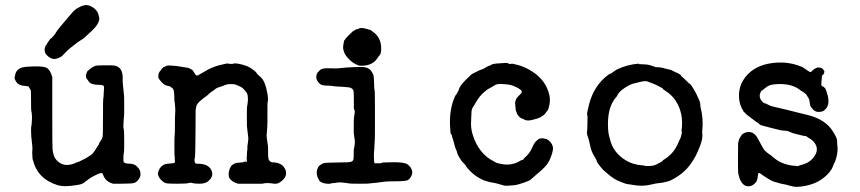

<svg xmlns="http://www.w3.org/2000/svg" viewBox="-20 -687 3322 742"><path d="M285 -62 315 -77Q315 -77 316.5 -78.5Q318 -80 320.5 -81Q323 -82 330 -87Q337 -92 337.5 -93Q338 -94 342 -99Q346 -104 347 -105.5Q348 -107 349 -108.5Q350 -110 350 -110.5Q350 -111 351.5 -113Q353 -115 353 -115.5Q353 -116 354.5 -117.5Q356 -119 357 -121.5Q358 -124 361 -127.5Q364 -131 363 -132Q362 -133 368.5 -142Q375 -151 376.5 -157.5Q378 -164 378 -234Q378 -304 379 -306Q380 -308 380.5 -318.5Q381 -329 381 -331Q383 -350 381 -354.5Q379 -359 361 -359Q335 -360 326 -368Q323 -372 313 -386L312 -399L313 -400L317 -411Q317 -411 322 -415.5Q327 -420 330.5 -422.5Q334 -425 336.5 -426.5Q339 -428 339 -428.5Q339 -429 344 -430.5Q349 -432 349.5 -433Q350 -434 379.5 -434.5Q409 -435 420 -434Q457 -429 454 -379Q454 -370 454.5 -365Q455 -360 456 -350.5Q457 -341 457.5 -336.5Q458 -332 458 -329.5Q458 -327 459 -322Q460 -317 460 -276.5Q460 -236 459 -233Q458 -230 458 -222.5Q458 -215 457 -205.5Q456 -196 458 -189.5Q460 -183 460 -142.5Q460 -102 459 -99Q458 -96 457 -81Q456 -66 458.5 -60.5Q461 -55 480 -54.5Q499 -54 508.5 -44.5Q518 -35 520.5 -28.5Q523 -22 523 -13Q523 -4 515.5 6.5Q508 17 498.5 20Q489 23 447 23H417Q388 15 379 -10Q377 -17 374.5 -18Q372 -19 365.5 -17Q359 -15 345 -8Q331 -1 323 5Q315 11 312.5 13Q310 15 302.5 20.5Q295 26 271 29Q227 36 204 29Q125 5 107 -69Q105 -76 105.5 -77Q106 -78 105 -87Q104 -96 105 -106Q106 -116 104.5 -125.5Q103 -135 102.5 -144.5Q102 -154 101 -156V-155Q99 -187 101 -202L102 -201Q102 -204 102.5 -211.5Q103 -219 103.5 -227Q104 -235 103 -245.5Q102 -256 101 -257Q100 -258 100 -295.5Q100 -333 99 -338L93 -348L92 -351Q90 -354 77 -355Q53 -356 44 -369Q35 -382 36.5 -388Q38 -394 39 -399Q43 -419 65 -426Q79 -430 114 -430.5Q149 -431 160 -425Q175 -416 182 -389V-256Q182 -122 183 -110.5Q184 -99 188 -86Q192 -73 205 -62Q233 -38 278 -60L284 -62ZM284 -658Q308 -672 326 -665Q358 -652 362 -624Q363 -622 363 -621L364 -616Q363 -594 334.5 -567.5Q306 -541 303.5 -539Q301 -537 298.5 -535.5Q296 -534 292 -531.5Q288 -529 279.5 -523Q271 -517 266.5 -513Q262 -509 252.5 -502Q243 -495 231 -482Q219 -469 215 -467Q194 -456 182.5 -460Q171 -464 166 -469Q161 -474 158 -477Q155 -480 153 -488Q151 -500 156.5 -510Q162 -520 176 -539Q177 -539 177.5 -538.5Q178 -538 187 -548.5Q196 -559 196 -561Q196 -563 216 -587.5Q236 -612 246 -623L266 -646Q267 -645 270.5 -649Q274 -653 275 -653Q276 -653 278 -654.5Q280 -656 281 -656.5Q282 -657 284 -658Z M592 -399 595 -407Q595 -407 596 -408.5Q597 -410 597.5 -411Q598 -412 598 -412Q599 -412 600 -413L602 -417Q602 -417 604 -419.5Q606 -422 606 -422Q606 -422 608 -424Q611 -427 611 -427L618 -430Q618 -430 621 -431Q624 -432 623 -433L634 -434L662 -432L693 -427Q697 -426 703 -425.5Q709 -425 714.5 -421.5Q720 -418 721 -418Q724 -418 730 -407Q736 -396 740 -395Q744 -394 771.5 -411Q799 -428 829.5 -435.5Q860 -443 861.5 -441.5Q863 -440 873 -440Q883 -440 883.5 -441.5Q884 -443 900 -441Q932 -435 949 -424Q966 -413 971 -405.5Q976 -398 986 -390Q1005 -376 1014 -322Q1017 -304 1015 -296Q1013 -288 1013.5 -259Q1014 -230 1013.5 -217Q1013 -204 1013 -200.5Q1013 -197 1012.5 -190.5Q1012 -184 1011.5 -177.5Q1011 -171 1010.5 -166.5Q1010 -162 1011.5 -151Q1013 -140 1014 -133Q1015 -126 1015.5 -122Q1016 -118 1016 -113.5Q1016 -109 1016 -95Q1016 -81 1017 -77Q1018 -64 1030 -60Q1032 -60 1043 -59Q1075 -55 1084 -28Q1091 -5 1068 13Q1054 25 1040 23Q1009 18 994 23H900Q874 16 865 -2Q864 -4 864.5 -4.5Q865 -5 864 -10Q863 -15 863.5 -15Q864 -15 864 -18.5Q864 -22 864.5 -23Q865 -24 865.5 -26.5Q866 -29 867 -31.5Q868 -34 867.5 -34.5Q867 -35 870 -39Q873 -43 873 -44Q872 -46 881 -52Q890 -58 905 -58.5Q920 -59 925 -62Q930 -65 932 -70Q934 -73 935 -105L936 -106Q936 -109 936 -117Q936 -125 936.5 -125.5Q937 -126 938 -135Q939 -144 939.5 -148Q940 -152 939 -159Q938 -166 937.5 -172Q937 -178 936.5 -179Q936 -180 936 -185Q936 -190 935 -191.5Q934 -193 934 -234.5Q934 -276 935 -277.5Q936 -279 936.5 -284.5Q937 -290 938 -299Q939 -320 933 -329Q919 -349 905 -354Q900 -356 893.5 -359Q887 -362 874.5 -362Q862 -362 858 -361Q854 -360 847.5 -357.5Q841 -355 836 -353Q831 -351 825 -349.5Q819 -348 813.5 -344Q808 -340 804.5 -337Q801 -334 796.5 -331.5Q792 -329 785 -322Q778 -315 773.5 -312.5Q769 -310 761.5 -303.5Q754 -297 750 -293.5Q746 -290 742.5 -284.5Q739 -279 739 -277Q739 -275 737.5 -269.5Q736 -264 736 -257.5Q736 -251 735.5 -168.5Q735 -86 733 -78Q731 -70 732 -63.5Q733 -57 735.5 -55.5Q738 -54 753 -54Q793 -51 800 -20Q803 -2 784 14Q772 23 751.5 23Q731 23 724.5 20.5Q718 18 709 20.5Q700 23 665.5 23Q631 23 623.5 21.5Q616 20 610 15Q592 1 590 -16Q590 -19 591 -20.5Q592 -22 593 -27Q599 -44 616 -52Q621 -54 637 -55Q653 -56 655 -58.5Q657 -61 656 -65Q655 -69 655.5 -74.5Q656 -80 655 -81Q654 -82 654 -123Q654 -164 655 -165Q656 -166 656 -202Q656 -238 657 -250.5Q658 -263 657 -270.5Q656 -278 656 -284Q656 -290 655 -291Q654 -292 653.5 -315Q653 -338 649 -343Q645 -348 640.5 -350.5Q636 -353 635.5 -353.5Q635 -354 625.5 -356Q616 -358 606.5 -367.5Q597 -377 592 -386Q592 -399 592 -399ZM934 -74 928 -61Q928 -60 930 -60Q936 -60 934 -74Z M1219 -418 1223 -420Q1225 -420 1225 -420.5Q1225 -421 1226.5 -421Q1228 -421 1229 -422Q1237 -424 1258.5 -423Q1280 -422 1292.5 -423.5Q1305 -425 1318.5 -426Q1332 -427 1344.5 -427.5Q1357 -428 1365 -428Q1373 -428 1382 -428Q1404 -427 1414 -413.5Q1424 -400 1424.5 -388.5Q1425 -377 1425.5 -372.5Q1426 -368 1426 -355.5Q1426 -343 1427.5 -340Q1429 -337 1429 -270.5Q1429 -204 1429 -184Q1429 -139 1427 -126Q1427 -112 1426 -107Q1425 -102 1425 -82Q1425 -58 1428 -56H1435Q1435 -56 1443.5 -56Q1452 -56 1456 -57Q1457 -57 1456.5 -57.5Q1456 -58 1456.5 -58.5Q1457 -59 1459 -59Q1505 -61 1528 -59Q1551 -57 1558.5 -49Q1566 -41 1566 -41Q1566 -41 1569 -36Q1577 -21 1570 -7.5Q1563 6 1555 9.5Q1547 13 1521.5 13.5Q1496 14 1484 14Q1472 14 1451.5 17Q1431 20 1421.5 20.5Q1412 21 1409 22Q1406 23 1369.5 23Q1333 23 1330 22Q1327 21 1320.5 20.5Q1314 20 1302.5 18.5Q1291 17 1284 18.5Q1277 20 1268.5 20.5Q1260 21 1259 22Q1256 24 1243.5 23Q1231 22 1222.5 17.5Q1214 13 1214 11Q1214 9 1212 6Q1210 3 1209 1.5Q1208 0 1208 -0.5Q1208 -1 1207 -3.5Q1206 -6 1205.5 -8.5Q1205 -11 1204.5 -14Q1204 -17 1204 -18.5Q1204 -20 1204.5 -24Q1205 -28 1205 -30Q1205 -32 1208 -37Q1211 -42 1211 -43Q1211 -44 1216 -48Q1221 -52 1228 -55.5Q1235 -59 1282.5 -59Q1330 -59 1337.5 -62Q1345 -65 1346 -72Q1347 -79 1347 -96Q1347 -113 1348 -114Q1349 -115 1349.5 -120.5Q1350 -126 1351 -131.5Q1352 -137 1351 -144L1347 -174Q1347 -234 1348 -234Q1354 -263 1348 -264Q1347 -264 1347.5 -298Q1348 -332 1345 -339Q1339 -350 1321 -350L1299 -352Q1293 -352 1285.5 -352.5Q1278 -353 1273 -353.5Q1268 -354 1263 -355Q1258 -356 1245.5 -356Q1233 -356 1224.5 -358.5Q1216 -361 1208.5 -371.5Q1201 -382 1202.5 -392Q1204 -402 1204.5 -401.5Q1205 -401 1207 -405.5Q1209 -410 1209.5 -409.5Q1210 -409 1212 -411L1213 -413Q1214 -413 1215 -414.5Q1216 -416 1217 -416ZM1366 -576Q1372 -581 1388 -577.5Q1404 -574 1405.5 -572.5Q1407 -571 1408 -572.5Q1409 -574 1423 -563Q1452 -541 1453 -504Q1454 -481 1447.5 -474Q1441 -467 1437 -460Q1419 -434 1380 -433H1369Q1338 -443 1317 -472Q1311 -481 1311 -482.5Q1311 -484 1310 -486Q1304 -498 1307 -515Q1310 -532 1311 -532Q1312 -532 1313.5 -534.5Q1315 -537 1316 -538Q1317 -539 1318 -540.5Q1319 -542 1323 -546Q1327 -550 1333.5 -556.5Q1340 -563 1342 -564.5Q1344 -566 1345 -567Q1346 -568 1349.5 -569.5Q1353 -571 1353 -571.5Q1353 -572 1354 -572.5Q1355 -573 1357 -573.5Q1359 -574 1361.5 -574.5Q1364 -575 1366 -576Z M1832 -415 1843 -419Q1844 -419 1850 -422Q1856 -425 1856 -425.5Q1856 -426 1858.5 -427Q1861 -428 1864 -430Q1867 -432 1874 -434Q1880 -436 1880 -437L1879 -438Q1879 -438 1888.5 -440Q1898 -442 1907 -442Q1940 -445 1942 -443Q1944 -441 1950 -440Q1956 -439 1956.5 -440.5Q1957 -442 1975 -437.5Q1993 -433 2000.5 -429.5Q2008 -426 2014 -423.5Q2020 -421 2038 -410Q2090 -376 2103 -320Q2107 -302 2103.5 -283Q2100 -264 2095.5 -259Q2091 -254 2090.5 -253.5Q2090 -253 2087 -248Q2073 -232 2046 -226Q2040 -225 2034 -223Q2017 -219 2007 -224.5Q1997 -230 1997 -229Q1997 -228 1990.5 -232.5Q1984 -237 1976 -250L1977 -249H1978Q1978 -249 1975 -256Q1972 -263 1972.5 -265.5Q1973 -268 1972 -273.5Q1971 -279 1971 -284Q1971 -289 1970.5 -289.5Q1970 -290 1973 -299.5Q1976 -309 1986 -318Q1998 -329 1996.5 -334.5Q1995 -340 1975.5 -350Q1956 -360 1937 -361Q1918 -362 1917 -362.5Q1916 -363 1908.5 -362.5Q1901 -362 1895.5 -359.5Q1890 -357 1888.5 -355.5Q1887 -354 1876.5 -348.5Q1866 -343 1864 -341.5Q1862 -340 1857 -336Q1833 -318 1816 -286Q1813 -281 1811 -278Q1802 -266 1802 -252.5Q1802 -239 1800.5 -216.5Q1799 -194 1806 -169Q1829 -92 1891 -62Q1899 -58 1899.5 -57.5Q1900 -57 1901 -57Q1902 -57 1914 -54Q1957 -44 1993 -67Q1998 -70 1998 -69Q1998 -68 2000 -69Q2004 -72 2004 -73Q2004 -74 2006 -76Q2026 -93 2034.5 -112Q2043 -131 2047 -136Q2051 -141 2057.5 -146.5Q2064 -152 2065 -151.5Q2066 -151 2071 -152Q2076 -153 2078.5 -152.5Q2081 -152 2085 -151Q2095 -150 2103 -142Q2121 -125 2116 -104Q2115 -100 2113.5 -94Q2112 -88 2108.5 -80Q2105 -72 2105 -71Q2099 -56 2085 -41.5Q2071 -27 2065.5 -23Q2060 -19 2052 -11.5Q2044 -4 2039.5 -0.5Q2035 3 2031 7Q2027 11 2004.5 19Q1982 27 1966 29Q1936 32 1927.5 30Q1919 28 1908.5 24.5Q1898 21 1885 19Q1872 17 1865 14.5Q1858 12 1854 11.5Q1850 11 1832 1Q1814 -9 1798.5 -24.5Q1783 -40 1782 -43.5Q1781 -47 1773 -55Q1765 -63 1762.5 -67Q1760 -71 1755 -79Q1750 -87 1748.5 -91.5Q1747 -96 1745 -103Q1738 -118 1736 -128Q1734 -138 1732.5 -142Q1731 -146 1729.5 -151.5Q1728 -157 1727.5 -157.5Q1727 -158 1726 -163.5Q1725 -169 1723 -169Q1721 -169 1720 -188Q1714 -262 1739 -316Q1741 -320 1741.5 -320Q1742 -320 1742 -320Q1742 -320 1743 -321Q1752 -336 1753 -340Q1755 -353 1779.5 -378Q1804 -403 1808 -403Z M2447 -441Q2447 -441 2450 -440V-439Q2450 -439 2466 -438.5Q2482 -438 2490.5 -435.5Q2499 -433 2503 -431.5Q2507 -430 2511 -428.5Q2515 -427 2523 -427Q2531 -427 2537.5 -425.5Q2544 -424 2546 -423.5Q2548 -423 2548.5 -422.5Q2549 -422 2553 -421.5Q2557 -421 2561.5 -419.5Q2566 -418 2569 -418Q2576 -416 2585.5 -410.5Q2595 -405 2596 -405L2595 -406Q2594 -408 2595 -407Q2613 -397 2613 -394L2612 -395V-394Q2629 -379 2636.5 -371Q2644 -363 2646.5 -362.5Q2649 -362 2659 -345.5Q2669 -329 2672.5 -321Q2676 -313 2681 -302.5Q2686 -292 2686 -286.5Q2686 -281 2687 -274Q2699 -229 2694 -183Q2693 -178 2694 -172Q2697 -152 2685 -122Q2673 -92 2668 -83.5Q2663 -75 2660.5 -70.5Q2658 -66 2656 -63.5Q2654 -61 2648 -52Q2621 -14 2572 10Q2566 13 2562.5 13.5Q2559 14 2551 16.5Q2543 19 2527.5 20.5Q2512 22 2497 26Q2462 35 2422 27Q2412 25 2407 25Q2402 25 2381.5 17Q2361 9 2352 2.5Q2343 -4 2338.5 -7Q2334 -10 2330 -14Q2326 -18 2319.5 -23Q2313 -28 2307.5 -34.5Q2302 -41 2299 -44.5Q2296 -48 2290.5 -56Q2285 -64 2285.5 -64.5Q2286 -65 2286 -67Q2283 -73 2274 -88Q2265 -103 2260.5 -125Q2256 -147 2254 -152Q2247 -169 2248.5 -177.5Q2250 -186 2250 -203.5Q2250 -221 2250.5 -231Q2251 -241 2249 -243.5Q2247 -246 2256 -282Q2275 -357 2331 -398Q2337 -402 2338.5 -402Q2340 -402 2344 -405Q2355 -412 2357 -414Q2359 -416 2365 -419Q2403 -437 2447 -441ZM2543 -342Q2543 -342 2542 -344Q2541 -346 2527.5 -353Q2514 -360 2504.5 -363.5Q2495 -367 2486.5 -370.5Q2478 -374 2473.5 -373.5Q2469 -373 2464 -372.5Q2459 -372 2450 -369.5Q2441 -367 2428 -364Q2415 -361 2394.5 -347.5Q2374 -334 2367 -321Q2366 -317 2362.5 -313Q2359 -309 2357 -306.5Q2355 -304 2353 -301Q2326 -262 2330 -189Q2331 -172 2333.5 -163Q2336 -154 2337 -150Q2349 -97 2399 -67Q2425 -51 2462 -48Q2469 -48 2470.5 -46.5Q2472 -45 2489 -45.5Q2506 -46 2516 -51Q2526 -56 2527 -57Q2528 -58 2534.5 -61Q2541 -64 2541 -65.5Q2541 -67 2544 -69Q2582 -91 2600 -132Q2607 -147 2607 -148Q2607 -149 2608.5 -150.5Q2610 -152 2613 -164.5Q2616 -177 2615 -178Q2614 -179 2614 -184Q2623 -249 2591 -298Q2579 -316 2561.5 -329Q2544 -342 2543 -342Z M3090 -327 3079 -335Q3078 -335 3078 -335H3077Q3045 -364 2988 -362Q2959 -362 2945 -352.5Q2931 -343 2927 -338H2925Q2924 -338 2920 -332Q2912 -316 2919.5 -303Q2927 -290 2937 -287H2938H2940Q2954 -278 2972.5 -274Q2991 -270 3011 -265Q3031 -260 3041.5 -257.5Q3052 -255 3063 -252Q3074 -249 3100 -243Q3170 -226 3199 -179Q3215 -154 3215 -143.5Q3215 -133 3216.5 -119.5Q3218 -106 3214.5 -88Q3211 -70 3206 -60.5Q3201 -51 3198.5 -43Q3196 -35 3186 -22Q3146 26 3075 34Q3055 36 3049 34.5Q3043 33 3035.5 31.5Q3028 30 3022.5 28Q3017 26 3007 24.5Q2997 23 2990 20.5Q2983 18 2977 17Q2963 13 2949 4Q2935 -5 2929.5 -8.5Q2924 -12 2919 -16Q2914 -20 2911.5 -18Q2909 -16 2908 -2Q2907 12 2898 21Q2889 30 2880 32Q2854 38 2840 7Q2836 -3 2835 -9Q2834 -15 2833 -16Q2832 -17 2832 -73.5Q2832 -130 2832.5 -133.5Q2833 -137 2833.5 -138Q2834 -139 2835 -143Q2836 -147 2836.5 -149.5Q2837 -152 2838 -152.5Q2839 -153 2840 -155.5Q2841 -158 2844.5 -163Q2848 -168 2848.5 -168Q2849 -168 2852.5 -170.5Q2856 -173 2861 -175Q2892 -184 2909 -151Q2921 -128 2924.5 -122.5Q2928 -117 2930.5 -112Q2933 -107 2942.5 -99Q2952 -91 2953 -91Q2954 -91 2971 -77Q2999 -53 3042 -47H3044L3063 -45Q3068 -46 3068.5 -47Q3069 -48 3074 -49Q3115 -58 3132 -91Q3145 -117 3123 -141Q3115 -149 3108 -152.5Q3101 -156 3099 -158.5Q3097 -161 3090.5 -161.5Q3084 -162 3075.5 -164.5Q3067 -167 3055 -169.5Q3043 -172 3033 -177Q3023 -182 3012 -182Q3001 -182 2989 -185.5Q2977 -189 2947.5 -196Q2918 -203 2916 -206Q2914 -209 2906 -214Q2898 -219 2892 -224Q2886 -229 2879.5 -233.5Q2873 -238 2869 -241.5Q2865 -245 2864.5 -245Q2864 -245 2864 -245.5Q2864 -246 2860.5 -249.5Q2857 -253 2857 -253Q2855 -252 2847.5 -267Q2840 -282 2838 -294Q2827 -355 2870 -400Q2910 -441 2983 -445Q3032 -448 3078 -429Q3083 -427 3082.5 -427Q3082 -427 3089 -422.5Q3096 -418 3103 -413Q3110 -408 3112.5 -408.5Q3115 -409 3119.5 -414Q3124 -419 3130 -422Q3136 -425 3136 -425Q3136 -426 3143 -426Q3158 -426 3163 -416Q3164 -414 3165 -413Q3166 -412 3165.5 -411.5Q3165 -411 3166 -410V-409Q3165 -409 3165 -407Q3165 -405 3165 -404.5Q3165 -404 3164 -402.5Q3163 -401 3162.5 -400Q3162 -399 3160 -398Q3158 -397 3157 -394Q3156 -391 3156 -386Q3156 -381 3155 -375Q3153 -360 3155 -356.5Q3157 -353 3160.5 -352.5Q3164 -352 3164 -350.5Q3164 -349 3166 -348.5Q3168 -348 3168 -347Q3168 -346 3170.5 -342.5Q3173 -339 3179 -317Q3188 -280 3167 -262Q3161 -256 3151 -255Q3133 -252 3122.5 -263.5Q3112 -275 3111.5 -278.5Q3111 -282 3110 -285.5Q3109 -289 3108.5 -295.5Q3108 -302 3105.5 -306Q3103 -310 3101 -313.5Q3099 -317 3097 -320Q3091 -327 3090 -327ZM2849 -168 2848 -167Q2849 -167 2849 -168Z"/></svg>

Font: TT2020 Style E
Style: Regular
Weight: 400
Version: Version 00.2